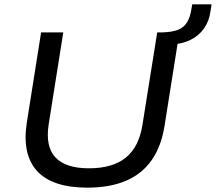

<svg xmlns="http://www.w3.org/2000/svg" viewBox="-20 -854 993 883"><path d="M382 9Q302 9 244 -10Q186 -29 151 -67Q116 -105 104 -160.5Q92 -216 103 -288L169 -705H271L204 -283Q188 -180 235 -130Q282 -80 389 -80Q498 -80 558.5 -129Q619 -178 635 -279L703 -705H805L737 -277Q722 -181 677.5 -117.5Q633 -54 559 -22.5Q485 9 382 9ZM767 -649 720 -685 724 -705Q770 -706 797.5 -716.5Q825 -727 840 -751Q855 -775 861 -816L864 -834H953L948 -802Q942 -757 918.5 -723.5Q895 -690 857 -671Q819 -652 767 -649Z"/></svg>

Font: Nunito Sans 10pt SemiExpanded Medium
Style: Italic
Weight: 500
Width: 6
Italic angle: -9°
Designer: Vernon Adams
Foundry: Vernon Adams
Version: Version 3.101;gftools[0.9.27]